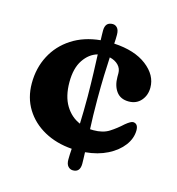

<svg xmlns="http://www.w3.org/2000/svg" viewBox="-97 -640 741 804"><g transform="rotate(15 273.0 -238.5)"><path d="M313 -235Q313 -197 313.8 -165Q314.5 -133 316 -105.5Q323 -105 330.5 -105Q371.5 -105 398.2 -122Q425 -139 451 -163Q473.5 -181.5 483.5 -181Q505 -179.5 505 -150.5Q504.5 -115.5 481.2 -84.8Q458 -54 416.8 -33Q375.5 -12 320.5 -7Q321 7.5 321.5 19.8Q322 32 322 42.5Q322 79.5 291 79.5Q278.5 79.5 269.8 70Q261 60.5 261 40.5Q261 30.5 261.5 18.8Q262 7 263 -6.5Q195 -11.5 142.5 -40.5Q90 -69.5 60.2 -117.8Q30.5 -166 30.5 -228.5Q30.5 -295 58.8 -348.8Q87 -402.5 139 -436.2Q191 -470 262.5 -477Q262 -489 261.8 -499.2Q261.5 -509.5 261.5 -518.5Q261.5 -555.5 294 -555.5Q306 -555.5 314.2 -546Q322.5 -536.5 322.5 -516.5Q322.5 -508 322.2 -498.5Q322 -489 321 -478Q411 -473 463 -433Q515 -393 515 -339Q515 -305.5 495 -282.5Q475 -259.5 441.5 -259.5Q406 -259.5 388 -284Q370 -308.5 370 -347V-362.5Q370 -383 356 -397.5Q342 -412 318 -417.5Q316 -383 314.5 -338Q313 -293 313 -235ZM181.5 -274Q181.5 -212.5 205.5 -173Q229.5 -133.5 269 -117Q270 -142 270.5 -171.5Q271 -201 271 -235Q270.5 -292.5 269 -337Q267.5 -381.5 266 -416.5Q230 -406.5 205.8 -370.5Q181.5 -334.5 181.5 -274Z"/></g></svg>

Font: Fraunces 9pt SuperSoft
Style: Bold
Weight: 700
Version: Version 1.000;[b76b70a41]